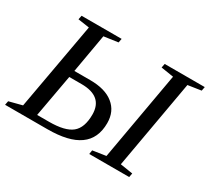

<svg xmlns="http://www.w3.org/2000/svg" viewBox="-139 -869 1187 1087"><g transform="rotate(30 454.5 -325.0)"><path d="M182 -616 108 -627 113 -653H375L370 -627L278 -614L234 -362H337Q436 -362 489 -319Q543 -276 543 -199Q543 -98 474 -49Q406 0 266 0H-10L-5 -26L80 -48ZM226 -318 176 -41H253Q358 -41 402 -77Q446 -113 446 -199Q446 -318 306 -318ZM726 -36 808 -23 803 3H542L546 -23L632 -36L734 -613L652 -626L657 -652H919L914 -626L828 -613Z"/></g></svg>

Font: Libra Serif Modern
Style: Italic
Weight: 400
Italic angle: -12°
Designer: Stefan Peev, Context Ltd
Foundry: Stefan Peev, Context Ltd
Version: Version 1.000